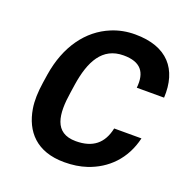

<svg xmlns="http://www.w3.org/2000/svg" viewBox="-130 -841 943 972"><g transform="rotate(20 341.5 -355.5)"><path d="M80 -332C72 -279 70 -232 77 -190C96 -75 168 10 318 10C362 10 402 4 438 -8C539 -42 617 -118 645 -237H498C480 -152 428 -110 337 -110C218 -110 209 -211 228 -332L235 -379C255 -507 302 -601 417 -601C509 -601 544 -556 535 -470H682C690 -625 609 -721 436 -721C391 -721 350 -713 311 -697C193 -649 112 -536 87 -378Z"/></g></svg>

Font: Asimov Pro
Style: BdObl
Weight: 700
Designer: Google
Version: Version 2.000980; 2014